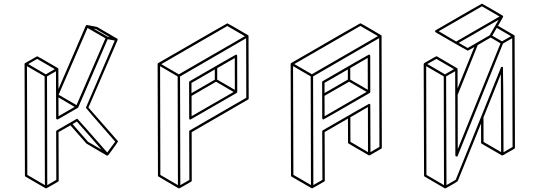

<svg xmlns="http://www.w3.org/2000/svg" viewBox="-20 -962 2970 1057"><path d="M233.9 75.2H231.9Q231.9 74.7 231.4 74.7L230.5 74.2L120.1 10.3Q117.2 8.3 117.2 4.4L115.2 -609.9Q115.7 -613.3 118.7 -614.7Q183.1 -652.3 184.6 -652.3Q186.5 -652.3 242.7 -619.6L298.8 -586.9V-586.4H299.8V-585.4L300.8 -585L301.3 -582L301.8 -471.7L452.6 -820.8H453.1L454.1 -822.3L456.5 -823.7V-824.2H460L514.6 -813.5L624.5 -749.5L625.5 -749V-748.5L627 -747.6L627.4 -746.6L627.9 -744.6V-744.1Q627.9 -742.7 627.4 -741.7L466.8 -370.1L627.9 -186.5Q629.4 -185.1 629.4 -182.6Q629.4 -179.7 576.2 -107.9H575.7Q575.7 -106.9 574.7 -106.9L573.7 -106H572.3V-105.5L567.4 -106Q567.4 -106.4 512 -138.7Q456.5 -170.9 455.6 -171.9L367.7 -272L302.2 -234.9L303.2 32.2Q303.2 36.1 299.8 38.1Q235.8 75.2 233.9 75.2ZM584.5 -757.3 508.8 -801.8 495.6 -804.2 571.3 -760.3ZM401.4 -383.3 560.5 -751 461.9 -808.1 302.7 -440.4ZM302.2 -322.3 391.1 -373.5 301.8 -425.8ZM227.1 57.1 225.6 -541.5 128.4 -597.7 130.4 1ZM231.9 -552.7 281.7 -581.5 184.6 -637.7 135.3 -609.4ZM539.1 -138.2 403.3 -293 379.4 -278.8 464.8 -181.2ZM240.2 57.1 290 28.3 289.1 -238.3Q289.1 -242.2 292.5 -244.1L401.4 -307.1Q403.3 -308.1 405.8 -308.1Q407.7 -307.6 570.3 -122.6L614.3 -182.1Q452.6 -366.7 452.6 -368.7Q452.6 -370.1 611.8 -738.8L572.8 -746.1L410.6 -370.6L409.7 -369.6V-369.1H409.2V-368.7L297.4 -304.2Q293.9 -304.2 292.5 -305.2Q289.1 -307.1 289.1 -310.5L288.1 -569.8L238.8 -541.5Z M966.3 75.2H964.4L963.4 74.7H962.9L853 10.3Q849.6 8.3 849.6 4.9L847.7 -609.9Q848.1 -612.8 851.1 -614.7Q1229.5 -833.5 1231.4 -833.5Q1233.4 -833.5 1290 -800.8L1345.7 -768.1L1346.7 -767.1Q1346.7 -766.6 1347.2 -766.6L1348.1 -764.2L1349.1 -419.9Q1349.1 -416 1345.7 -414.1L1035.2 -234.4L1035.6 32.2Q1035.6 36.1 1032.2 38.1Q968.8 75.2 966.3 75.2ZM959.5 57.1 958 -541 861.3 -597.7 862.8 1ZM964.4 -552.7 1328.1 -762.7 1231.4 -818.8 867.7 -608.9ZM972.7 57.1 1022.5 28.8 1021.5 -238.3Q1022 -242.2 1024.9 -244.1L1335.9 -423.8L1335 -751.5L971.2 -541ZM1028.3 -303.7Q1021.5 -303.7 1021.5 -310.5L1021 -509.3Q1021 -512.7 1024.4 -515.1Q1276.9 -661.1 1278.8 -661.1Q1285.6 -661.1 1285.6 -654.3L1286.1 -455.1Q1285.6 -451.7 1282.7 -450.2Q1029.8 -303.7 1028.3 -303.7ZM1034.2 -449.2 1162.6 -523.4V-579.6L1034.2 -505.4ZM1034.7 -322.3 1266.1 -455.6 1169.4 -512.2 1034.7 -434.1ZM1272.9 -467.3 1272.5 -642.6 1175.8 -586.9V-523.4Z M1760.3 -304.2Q1758.8 -304.2 1757.3 -305.2Q1753.9 -307.1 1753.9 -311L1753.4 -509.8Q1753.4 -513.2 1756.3 -515.1Q2008.8 -661.6 2011.2 -661.6Q2017.1 -661.6 2018.1 -654.8L2018.6 -455.6Q2018.1 -452.1 2015.1 -450.2Q1762.2 -304.2 1760.3 -304.2ZM1766.6 -449.7 1895 -523.9V-579.6L1766.6 -505.9ZM1767.1 -322.3 1998.5 -456.1 1901.9 -512.2 1766.6 -434.6ZM2004.9 -467.8 2004.4 -643.1 1908.2 -587.4V-523.9ZM1698.7 75.2 1696.3 74.7Q1696.3 74.2 1695.8 74.2L1585 10.3Q1582 8.3 1582 4.4L1580.1 -609.9Q1580.6 -613.3 1583.5 -615.2Q1961.9 -834 1963.9 -834Q1965.8 -834 2022 -801.3L2078.1 -768.1L2079.1 -767.6L2080.6 -764.2L2082 -149.4Q2082 -145.5 2079.1 -143.6L2014.6 -106.4H2011.2L1899.4 -171.4Q1896 -173.3 1896 -177.2L1895.5 -309.1L1767.1 -234.9L1768.1 32.2Q1768.1 35.6 1764.6 37.6Q1700.2 75.2 1698.7 75.2ZM1691.9 56.6 1690.4 -541.5 1593.3 -598.1 1595.2 0.5ZM1696.8 -553.2 2060.5 -763.2 1963.9 -819.3 1600.1 -609.4ZM2005.9 -124.5 2005.4 -372.6 1908.7 -316.4 1909.2 -181.2ZM1705.1 56.6 1754.9 28.3 1753.9 -238.8Q1753.9 -242.7 1757.3 -244.6Q2010.3 -390.6 2012.2 -390.6Q2018.6 -390.6 2018.6 -383.8L2019.5 -124.5L2068.8 -153.3L2067.4 -752L1703.6 -541.5Z M2431.2 75.2Q2429.2 75.2 2428.7 74.7L2427.7 74.2L2317.9 10.3Q2314.5 8.3 2314.5 4.9L2312.5 -609.4L2313 -609.9Q2313 -613.3 2315.9 -614.7Q2380.4 -652.3 2382.3 -652.3L2385.7 -651.4Q2495.6 -587.4 2496.6 -586.4Q2497.1 -586.4 2497.1 -585.9L2498 -585L2498.5 -583L2499 -582V-475.1L2591.3 -703.1Q2556.6 -683.1 2554.7 -683.1Q2553.2 -683.1 2488.8 -720.2L2378.4 -784.2Q2375 -786.1 2375 -790Q2375.5 -793.5 2378.4 -795.4Q2631.3 -941.9 2633.3 -941.9Q2634.8 -941.9 2690.9 -909.2Q2747.1 -876.5 2748 -875.5L2749.5 -873.5V-872.1L2750 -871.1V-870.1Q2749.5 -869.6 2749.5 -869.1Q2749.5 -868.7 2749 -867.7L2721.7 -819.8L2810.5 -768.1Q2811 -768.1 2811 -767.6Q2811.5 -767.6 2811.5 -767.1L2812.5 -766.1L2813 -762.7L2814.9 -148.9Q2814.9 -145.5 2811.5 -143.1Q2747.6 -106.4 2746.8 -106.2Q2746.1 -106 2745.6 -106L2743.7 -106.4L2742.2 -106.9L2631.8 -170.9Q2628.9 -172.9 2628.4 -176.8V-282.7L2500 34.7Q2499.5 37.1 2466.3 56.2Q2433.1 75.2 2431.2 75.2ZM2743.7 -734.4 2793.5 -762.7 2714.8 -808.6 2689.9 -765.6ZM2491.7 -733.4 2730 -871.1 2633.3 -927.2 2395 -790ZM2554.7 -697.8 2675.8 -767.6 2725.1 -853 2505.4 -726.1ZM2500 -140.6 2735.4 -723.6 2681.2 -755.4 2609.9 -713.9 2499.5 -439.9ZM2424.3 57.1 2422.9 -541.5 2326.2 -597.7 2327.6 1ZM2429.7 -552.7 2479 -581.5 2382.3 -637.7 2332.5 -609.4ZM2738.8 -124.5 2737.3 -553.7 2641.6 -315.4 2642.1 -180.7ZM2438 57.1 2488.8 27.8 2628.9 -319.3 2737.8 -590.3Q2739.7 -594.2 2743.7 -594.2Q2747.1 -594.2 2748.8 -592.3Q2750.5 -590.3 2752 -124L2801.8 -152.8L2799.8 -751.5L2749 -722.2Q2499.5 -103 2499 -102.5Q2498.5 -102.1 2498 -101.6L2496.1 -100.6Q2495.6 -100.1 2494.1 -100.1H2492.2Q2486.8 -101.6 2486.8 -106.4Q2485.8 -337.9 2485.8 -569.8L2436 -541.5Q2436.5 -242.2 2438 57.1Z"/></svg>

Font: 3D Isometric
Style: Regular
Weight: 400
Designer: GGBotNet
Version: 1.10